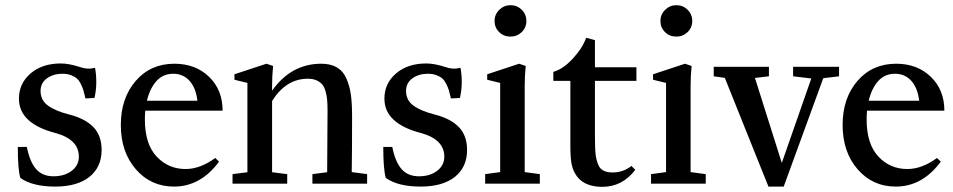

<svg xmlns="http://www.w3.org/2000/svg" viewBox="-20 -705 3657 737"><path d="M191.9 11.2Q105 11.2 58.1 -22Q48.3 -54.7 48.3 -141.1H83Q94.2 -84 118.4 -56.2Q142.6 -28.3 185.5 -28.3Q227.5 -28.3 255.1 -49.3Q282.7 -70.3 282.7 -103.5Q282.7 -170.4 191.4 -194.8Q52.7 -231.4 52.7 -326.2Q52.7 -384.8 97.4 -423.1Q142.1 -461.4 213.4 -461.4Q244.6 -461.4 286.6 -447.8Q315.4 -437 344.7 -444.8Q349.6 -419.9 349.6 -390.1Q349.6 -359.9 342.8 -329.1L308.1 -327.1Q303.7 -345.7 300.5 -356.9Q297.4 -368.2 290.5 -382.1Q283.7 -396 275.1 -403.6Q266.6 -411.1 252.4 -416.5Q238.3 -421.9 219.7 -421.9Q184.6 -421.9 160.2 -404.3Q135.7 -386.7 135.7 -356Q135.7 -320.3 164.3 -299.6Q192.9 -278.8 245.1 -265.6Q306.6 -250 338.4 -217.3Q370.1 -184.6 370.1 -129.4Q370.1 -63.5 323.2 -26.1Q276.4 11.2 191.9 11.2Z M647.9 11.2Q559.1 11.2 501.5 -55.2Q443.8 -121.6 443.8 -225.1Q443.8 -328.6 501 -394.5Q558.1 -460.4 649.4 -460.4Q730.5 -460.4 782.5 -410.2Q834.5 -359.9 834.5 -280.3H537.6Q536.1 -263.7 536.1 -246.1Q536.1 -152.3 581.1 -104.2Q626 -56.2 692.4 -56.2Q748.5 -56.2 806.2 -98.6L820.8 -84.5Q750 11.2 647.9 11.2ZM645 -421.9Q605.5 -421.9 580.3 -393.6Q555.2 -365.2 543.9 -318.4H737.8Q731.9 -367.7 707.5 -394.8Q683.1 -421.9 645 -421.9Z M872.6 0V-36.6L929.7 -43.9V-386.7L879.9 -398.9V-419.9L1002.9 -460.4L1028.3 -451.7Q1024.4 -415 1024.4 -374V-356.9Q1097.7 -460.4 1213.4 -460.4Q1249 -460.4 1272.9 -446.5Q1296.9 -432.6 1309.3 -404.5Q1321.8 -376.5 1326.7 -342.5Q1331.5 -308.6 1331.5 -259.8Q1331.5 -114.7 1330.1 -44.4L1389.2 -36.6V0H1179.2V-36.6L1235.8 -43.9Q1237.3 -273.9 1237.3 -278.8Q1237.3 -303.2 1235.8 -320.6Q1234.4 -337.9 1229.7 -354.5Q1225.1 -371.1 1216.8 -380.9Q1208.5 -390.6 1194.8 -396.7Q1181.2 -402.8 1161.6 -402.8Q1078.1 -402.8 1024.4 -317.4V-43.9L1082.5 -36.6V0Z M1594.7 11.2Q1507.8 11.2 1460.9 -22Q1451.2 -54.7 1451.2 -141.1H1485.8Q1497.1 -84 1521.2 -56.2Q1545.4 -28.3 1588.4 -28.3Q1630.4 -28.3 1658 -49.3Q1685.5 -70.3 1685.5 -103.5Q1685.5 -170.4 1594.2 -194.8Q1455.6 -231.4 1455.6 -326.2Q1455.6 -384.8 1500.2 -423.1Q1544.9 -461.4 1616.2 -461.4Q1647.5 -461.4 1689.5 -447.8Q1718.3 -437 1747.6 -444.8Q1752.4 -419.9 1752.4 -390.1Q1752.4 -359.9 1745.6 -329.1L1710.9 -327.1Q1706.5 -345.7 1703.4 -356.9Q1700.2 -368.2 1693.4 -382.1Q1686.5 -396 1678 -403.6Q1669.4 -411.1 1655.3 -416.5Q1641.1 -421.9 1622.6 -421.9Q1587.4 -421.9 1563 -404.3Q1538.6 -386.7 1538.6 -356Q1538.6 -320.3 1567.1 -299.6Q1595.7 -278.8 1647.9 -265.6Q1709.5 -250 1741.2 -217.3Q1772.9 -184.6 1772.9 -129.4Q1772.9 -63.5 1726.1 -26.1Q1679.2 11.2 1594.7 11.2Z M1939.5 -564.5Q1913.6 -564.5 1896 -581.8Q1878.4 -599.1 1878.4 -624.5Q1878.4 -649.4 1896.5 -667.2Q1914.6 -685.1 1939.5 -685.1Q1964.8 -685.1 1982.7 -667.5Q2000.5 -649.9 2000.5 -624.5Q2000.5 -599.1 1982.7 -581.8Q1964.8 -564.5 1939.5 -564.5ZM1842.3 0V-36.6L1899.9 -44.4V-386.7L1850.1 -398.9V-419.9L1972.7 -460.4L1998 -451.7Q1994.1 -415 1994.1 -374V-44.4L2052.2 -36.6V0Z M2292 12.2Q2225.1 12.2 2194.8 -27.8Q2180.7 -46.9 2175 -71Q2169.4 -95.2 2169.4 -145V-394.5H2104V-429.2Q2141.1 -439.5 2178.5 -479.7Q2215.8 -520 2230 -560.1L2263.7 -550.8V-446.8H2422.9V-394.5H2263.7V-180.2Q2263.7 -129.9 2266.8 -108.4Q2270 -86.9 2277.3 -70.8Q2289.1 -43 2331.5 -43Q2372.1 -43 2403.8 -67.9L2418.5 -53.2Q2368.7 12.2 2292 12.2Z M2576.2 -564.5Q2550.3 -564.5 2532.7 -581.8Q2515.1 -599.1 2515.1 -624.5Q2515.1 -649.4 2533.2 -667.2Q2551.3 -685.1 2576.2 -685.1Q2601.6 -685.1 2619.4 -667.5Q2637.2 -649.9 2637.2 -624.5Q2637.2 -599.1 2619.4 -581.8Q2601.6 -564.5 2576.2 -564.5ZM2479 0V-36.6L2536.6 -44.4V-386.7L2486.8 -398.9V-419.9L2609.4 -460.4L2634.8 -451.7Q2630.9 -415 2630.9 -374V-44.4L2689 -36.6V0Z M2929.7 11.2 2762.2 -406.2 2719.7 -412.1V-448.7H2931.6V-412.1L2877.9 -405.8L2981 -79.6L3094.2 -403.8L3024.4 -412.1V-448.7H3200.7V-412.1L3140.1 -404.8L2988.3 11.2Z M3418.5 11.2Q3329.6 11.2 3272 -55.2Q3214.4 -121.6 3214.4 -225.1Q3214.4 -328.6 3271.5 -394.5Q3328.6 -460.4 3419.9 -460.4Q3501 -460.4 3553 -410.2Q3605 -359.9 3605 -280.3H3308.1Q3306.6 -263.7 3306.6 -246.1Q3306.6 -152.3 3351.6 -104.2Q3396.5 -56.2 3462.9 -56.2Q3519 -56.2 3576.7 -98.6L3591.3 -84.5Q3520.5 11.2 3418.5 11.2ZM3415.5 -421.9Q3376 -421.9 3350.8 -393.6Q3325.7 -365.2 3314.5 -318.4H3508.3Q3502.4 -367.7 3478 -394.8Q3453.6 -421.9 3415.5 -421.9Z"/></svg>

Font: Elstob 8pt Medium
Style: Regular
Weight: 500
Designer: Peter S. Baker
Version: Version 1.015